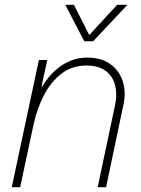

<svg xmlns="http://www.w3.org/2000/svg" viewBox="-20 -780 588 800"><path d="M64 0H29L142 -530H177L153 -420H156Q166 -437 182.5 -457.5Q199 -478 222 -496.5Q245 -515 275.5 -527.5Q306 -540 344 -540Q402 -540 439.5 -513Q477 -486 491.5 -441Q506 -396 494 -342L422 0H387L460 -345Q469 -388 459.5 -425Q450 -462 420.5 -484.5Q391 -507 340 -507Q280 -507 235.5 -472.5Q191 -438 162.5 -382Q134 -326 120 -262ZM368 -608H331L252 -760H288L358 -622H341L468 -760H511Z"/></svg>

Font: Be Vietnam Pro Variable Thin
Style: Italic
Weight: 100
Italic angle: -12°
Designer: Lam Bao, Tony Le, Vietanh Nguyen
Foundry: Yellow Type Foundry
Version: Version 1.002